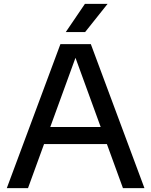

<svg xmlns="http://www.w3.org/2000/svg" viewBox="-20 -967 778 987"><path d="M15 0 290.5 -740H447L722.5 0H612L360.5 -690.5H375.5L124 0ZM178 -226.5 203.5 -314H533.5L559 -226.5ZM318 -802 416.5 -947H533L417.5 -802Z"/></svg>

Font: Encode Sans SC SemiExpanded Medium
Style: Regular
Weight: 500
Width: 6
Designer: Multiple Designers
Foundry: Impallari Type
Version: Version 3.002